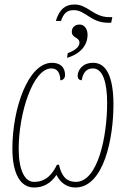

<svg xmlns="http://www.w3.org/2000/svg" viewBox="-20 -823 562 853"><path d="M228 -730H251C262 -761 275 -778 308 -778C360 -778 383 -722 460 -722H474L479 -747H464C396 -747 370 -803 311 -803C270 -803 244 -782 228 -730ZM281 -587 278 -566C338 -584 369 -622 369 -669C369 -695 354 -714 334 -714C312 -714 299 -700 299 -682C299 -653 333 -659 333 -633C333 -613 309 -597 281 -587ZM131 10C173 10 205 -8 231 -46C248 -10 279 10 315 10C441 10 485 -209 484 -364C483 -481 453 -544 394 -544C344 -544 325 -509 325 -486C325 -473 331 -468 343 -466C349 -503 366 -519 393 -519C438 -519 456 -454 456 -365C456 -217 415 -15 317 -15C281 -15 255 -33 242 -91H233C202 -27 165 -15 131 -15C90 -15 63 -67 63 -162C63 -319 126 -519 208 -519C232 -519 247 -504 248 -466C261 -467 269 -476 269 -490C269 -522 250 -544 211 -544C105 -544 35 -341 35 -163C35 -49 72 10 131 10Z"/></svg>

Font: Noto Serif Condensed Thin
Style: Italic
Weight: 100
Width: 3
Italic angle: -12°
Designer: Monotype Design Team
Foundry: Monotype Imaging Inc.
Version: Version 2.013